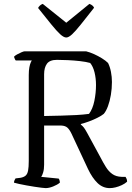

<svg xmlns="http://www.w3.org/2000/svg" viewBox="-20 -968 680 988"><path d="M215 0Q209 0 193.5 -2Q178 -4 157.5 -7Q137 -10 116 -14Q95 -18 78 -21.5Q61 -25 52 -28Q52 -35 55 -41Q58 -47 60 -50L85 -53Q102 -56 111.5 -64Q121 -72 124.5 -90Q128 -108 128 -140V-582Q128 -605 131 -621Q134 -637 138 -646Q142 -655 144 -657H61Q58 -660 55.5 -666.5Q53 -673 52 -676Q57 -682 68 -688Q79 -694 90.5 -699Q102 -704 107 -704H423Q443 -699 464 -689.5Q485 -680 504.5 -668Q524 -656 536 -644Q546 -624 551 -598Q556 -572 556 -546Q556 -512 550.5 -479.5Q545 -447 535.5 -421.5Q526 -396 514 -382Q503 -373 482.5 -362.5Q462 -352 439 -343.5Q416 -335 396 -330V-327Q406 -319 412 -311Q418 -303 428 -285L496 -160Q511 -131 525 -108.5Q539 -86 558 -72.5Q577 -59 606 -58H626Q628 -54 631 -48.5Q634 -43 634 -33Q623 -23 607 -15.5Q591 -8 575 -4Q559 0 545 0Q509 0 482 -26Q455 -52 433 -98L348 -280Q338 -301 327 -311Q316 -321 295 -322H207V-120Q207 -97 202 -80.5Q197 -64 192 -58L282 -49Q284 -47 286 -41Q288 -35 288 -28Q275 -17 253.5 -8.5Q232 0 215 0ZM207 -371Q254 -372 295.5 -373Q337 -374 373 -376Q409 -378 438 -382Q457 -407 465.5 -448.5Q474 -490 474 -530Q474 -565 466.5 -595.5Q459 -626 444 -644Q423 -650 392 -653.5Q361 -657 329.5 -658.5Q298 -660 273 -660Q236 -660 221.5 -640Q207 -620 207 -586ZM321 -775Q308 -775 289.5 -792Q271 -809 243.5 -843Q216 -877 176 -927Q179 -933 185 -939Q191 -945 200 -948L321 -851L440 -948Q449 -945 455.5 -939.5Q462 -934 464 -928Q423 -876 395.5 -841.5Q368 -807 350.5 -791Q333 -775 321 -775Z"/></svg>

Font: Texturina 12pt ExtraLight
Style: Regular
Weight: 250
Designer: Guillermo Torres Carreño
Foundry: Omnibus-Type
Version: Version 1.002